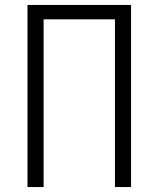

<svg xmlns="http://www.w3.org/2000/svg" viewBox="-20 -755 640 775"><path d="M91 0V-735H509V0H444V-677H156V0Z"/></svg>

Font: Iosevka SS04 Light Extended
Style: Regular
Weight: 300
Width: 7
Monospace: yes
Designer: Belleve Invis
Foundry: Belleve Invis
Version: Version 19.0.0; ttfautohint (v1.8.4)